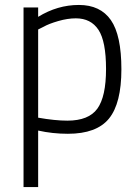

<svg xmlns="http://www.w3.org/2000/svg" viewBox="-20 -530 563 775"><path d="M75 225V-500H134V-462Q212 -510 298.5 -510Q385 -510 427.5 -449Q470 -388 470 -250.5Q470 -113 420 -51.5Q370 10 254 10Q192 10 134 -3V225ZM286 -456Q253 -456 215 -445Q177 -434 156 -422L134 -411V-55Q202 -43 252 -43Q338 -43 373 -91.5Q408 -140 408 -251.5Q408 -363 377.5 -409.5Q347 -456 286 -456Z"/></svg>

Font: Titillium Web[RUS by Daymarius]
Style: Regular
Weight: 300
Designer: Cyrillization by Daymarius
Foundry: Cyrillization by Daymarius
Version: Version 1.002 September 12, 2018